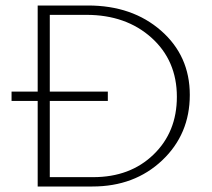

<svg xmlns="http://www.w3.org/2000/svg" viewBox="-20 -678 769 698"><path d="M300 -658Q461 -658 565.5 -566.5Q670 -475 670 -333Q670 -190 569.5 -95Q469 0 316 0H117V-311H22V-345H117V-658ZM319 -34Q453 -34 538 -116Q623 -198 623 -326Q623 -458 530.5 -541Q438 -624 294 -624H161V-345H372V-311H161V-34Z"/></svg>

Font: EauTestInfant Light
Style: Regular
Weight: 300
Designer: Christian Thalmann (Catharsis Fonts)
Version: Version 0.001;PS 000.001;hotconv 1.0.88;makeotf.lib2.5.64775